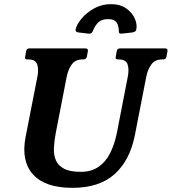

<svg xmlns="http://www.w3.org/2000/svg" viewBox="-20 -893 826 924"><path d="M775 -660Q788 -660 786 -647L781 -620Q778 -607 765 -607H759Q726 -607 708.5 -583Q691 -559 684 -524L629 -242Q605 -121 531.5 -55Q458 11 328 11Q197 11 139 -53.5Q81 -118 103 -233L160 -524Q167 -559 159 -583Q151 -607 117 -607H111Q98 -607 101 -620L106 -647Q108 -660 121 -660H391Q405 -660 403 -647L398 -620Q395 -607 381 -607H376Q343 -607 325.5 -583Q308 -559 301 -524L248 -251Q241 -214 239.5 -180.5Q238 -147 249 -121.5Q260 -96 288.5 -81Q317 -66 369 -66Q419 -66 454 -90Q489 -114 510 -156Q531 -198 542 -251L595 -524Q602 -559 594 -583Q586 -607 552 -607H547Q534 -607 537 -620L542 -647Q544 -660 557 -660ZM514 -873Q559 -873 588 -852Q617 -831 629 -803Q641 -775 636 -752Q635 -745 630 -741.5Q625 -738 618 -737Q605 -736 587.5 -733.5Q570 -731 563 -731Q557 -731 554 -734Q551 -737 552 -744Q551 -772 540 -786.5Q529 -801 500 -801Q471 -801 454.5 -786.5Q438 -772 427 -744Q424 -737 420 -734Q416 -731 410 -731Q403 -731 386.5 -733.5Q370 -736 356 -737Q342 -739 344 -752Q349 -775 372 -803Q395 -831 432 -852Q469 -873 514 -873Z"/></svg>

Font: Young Serif Light
Style: Italic
Weight: 300
Italic angle: -10.979°
Designer: Bastien Sozeau
Foundry: NBR — Bastien Sozeau
Version: Version 5.001